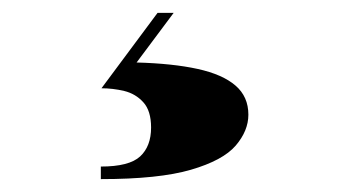

<svg xmlns="http://www.w3.org/2000/svg" viewBox="-20 -23 540 298"><path d="M136.5 255V235.5Q180.5 235.5 197.5 219.8Q214.5 204 214.5 175Q214.5 149 202.5 135.8Q190.5 122.5 172.8 118.2Q155 114 137.5 114L224.5 -3H249.5L192 74Q248 75.5 286.8 84Q325.5 92.5 345.5 109.8Q365.5 127 365.5 155Q365.5 180 345.8 203Q326 226 276.2 240.5Q226.5 255 136.5 255Z"/></svg>

Font: Bodoni Moda 11pt Black
Style: Regular
Weight: 900
Designer: Owen Earl
Foundry: indestructible type
Version: Version 2.004